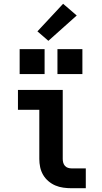

<svg xmlns="http://www.w3.org/2000/svg" viewBox="-20 -996 540 1016"><path d="M358 0Q337 0 315 -3Q293 -6 273 -14.5Q253 -23 236 -37.5Q219 -52 208 -71Q197 -90 192.5 -111.5Q188 -133 188 -155V-415H75V-520H312V-155Q312 -145 314.5 -135.5Q317 -126 323.5 -118.5Q330 -111 339.5 -108Q349 -105 358 -105H434V0ZM284 -604V-736H416V-604ZM84 -604V-736H216V-604ZM236 -780 178 -830 314 -976 386 -914Z"/></svg>

Font: Iosevka SS04 Extrabold
Style: Regular
Weight: 800
Monospace: yes
Designer: Belleve Invis
Foundry: Belleve Invis
Version: Version 19.0.0; ttfautohint (v1.8.4)